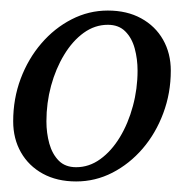

<svg xmlns="http://www.w3.org/2000/svg" viewBox="-20 -819 367 364"><path d="M5 -589Q5 -631.9 19.2 -669.8Q33.5 -707.8 58.4 -736.7Q83.3 -765.7 115.7 -782.3Q148.1 -799 184.4 -799Q220.7 -799 247.5 -784.3Q274.4 -769.6 289.1 -743.8Q303.8 -718 303.8 -685Q303.8 -642.4 289.5 -604.3Q275.3 -566.2 250.4 -537.2Q225.5 -508.3 193.1 -491.6Q160.7 -475 124.4 -475Q88.1 -475 61.2 -489.7Q34.4 -504.4 19.7 -530.2Q5 -556 5 -589ZM68 -589Q68 -566.8 73.5 -546.8Q79.1 -526.9 91.4 -514.4Q103.7 -502 124.4 -502Q149 -502 170.1 -517.3Q191.3 -532.6 207.2 -558.8Q223.1 -585.1 231.9 -617.8Q240.8 -650.5 240.8 -685Q240.8 -707.2 235.4 -727.1Q230 -747.1 217.5 -759.5Q205.1 -772 184.4 -772Q159.8 -772 138.6 -756.7Q117.5 -741.4 101.6 -715.1Q85.7 -688.9 76.8 -656.3Q68 -623.8 68 -589Z"/></svg>

Font: Besley*
Style: Italic
Weight: 400
Italic angle: -13°
Designer: Owen Earl
Foundry: indestructible type*
Version: Version 2.000; ttfautohint (v1.8.3)